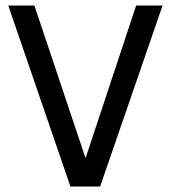

<svg xmlns="http://www.w3.org/2000/svg" viewBox="-20 -678 621 698"><path d="M236 0H344L571 -658H475L291 -103L105 -658H10Z"/></svg>

Font: Hejaz
Style: Regular
Weight: 400
Designer: Bandar Raffah (Arabic) and Santiago Orozco (Latin)
Foundry: Caramella and Typemade
Version: Version 1.010;hotconv 1.0.109;makeotfexe 2.5.65596